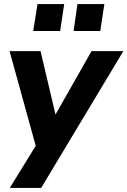

<svg xmlns="http://www.w3.org/2000/svg" viewBox="-20 -742 625 942"><path d="M28 180 174 -57 164 5 27 -491H179L262 -139H229L429 -491H585L182 180ZM341 -590 360 -722H492L472 -590ZM143 -590 164 -722H295L275 -590Z"/></svg>

Font: Nunito Sans 12pt ExtraLight 12pt ExtraBold
Style: Italic
Weight: 800
Italic angle: -9°
Version: Version 3.101;gftools[0.9.27]